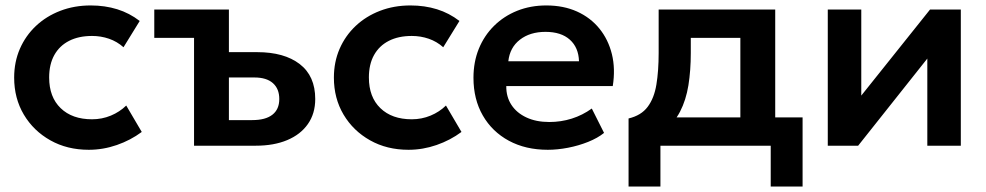

<svg xmlns="http://www.w3.org/2000/svg" viewBox="-20 -535 3622 705"><path d="M306 15Q226.5 15 164.8 -19.8Q103 -54.5 67.5 -114.2Q32 -174 32 -250Q32 -307.5 53 -355.8Q74 -404 112 -439.8Q150 -475.5 201.2 -495.2Q252.5 -515 313 -515Q365.5 -515 410.5 -501Q455.5 -487 493 -458L433.5 -361.5Q410 -382.5 380.2 -392.8Q350.5 -403 318 -403Q269 -403 233.8 -385Q198.5 -367 179.5 -333Q160.5 -299 160.5 -250.5Q160.5 -178.5 202.8 -137.8Q245 -97 318 -97Q354.5 -97 387 -110.5Q419.5 -124 443.5 -147.5L500.5 -50.5Q459.5 -20 409 -2.5Q358.5 15 306 15Z M692.5 0V-500H820.5V-94H906Q955 -94 980.2 -113.8Q1005.5 -133.5 1005.5 -171.5Q1005.5 -209 982 -229.8Q958.5 -250.5 914.5 -250.5H805V-343.5H924.5Q1023.5 -343.5 1080.5 -299.8Q1137.5 -256 1137.5 -171.5Q1137.5 -118 1110.5 -79.5Q1083.5 -41 1034.5 -20.5Q985.5 0 919.5 0ZM546.5 -396V-500H820.5L692.5 -396Z M1480 15Q1400.5 15 1338.8 -19.8Q1277 -54.5 1241.5 -114.2Q1206 -174 1206 -250Q1206 -307.5 1227 -355.8Q1248 -404 1286 -439.8Q1324 -475.5 1375.2 -495.2Q1426.5 -515 1487 -515Q1539.5 -515 1584.5 -501Q1629.5 -487 1667 -458L1607.5 -361.5Q1584 -382.5 1554.2 -392.8Q1524.5 -403 1492 -403Q1443 -403 1407.8 -385Q1372.5 -367 1353.5 -333Q1334.5 -299 1334.5 -250.5Q1334.5 -178.5 1376.8 -137.8Q1419 -97 1492 -97Q1528.5 -97 1561 -110.5Q1593.5 -124 1617.5 -147.5L1674.5 -50.5Q1633.5 -20 1583 -2.5Q1532.5 15 1480 15Z M1991.5 15Q1910 15 1848.5 -18.2Q1787 -51.5 1752.8 -111Q1718.5 -170.5 1718.5 -249.5Q1718.5 -307.5 1738.2 -356Q1758 -404.5 1794.2 -440.2Q1830.5 -476 1879.2 -495.5Q1928 -515 1986 -515Q2049 -515 2098.5 -492.8Q2148 -470.5 2180.8 -430.2Q2213.5 -390 2226.8 -336.2Q2240 -282.5 2230 -219H1839Q1838.5 -179.5 1857.8 -150Q1877 -120.5 1912.8 -103.8Q1948.5 -87 1997 -87Q2040 -87 2079.5 -99.5Q2119 -112 2153 -136.5L2198 -47Q2174.5 -28 2139.5 -14Q2104.5 0 2065.8 7.5Q2027 15 1991.5 15ZM1846.5 -310H2106Q2104.5 -360.5 2072.5 -389.2Q2040.5 -418 1983 -418Q1926 -418 1889 -389.2Q1852 -360.5 1846.5 -310Z M2698.5 0V-396H2516.5V-340.5Q2516.5 -276.5 2507.8 -222Q2499 -167.5 2477 -125Q2455 -82.5 2416 -53.8Q2377 -25 2316.5 -12.5L2288 -100Q2334.5 -111 2358.2 -142.8Q2382 -174.5 2390.2 -224.5Q2398.5 -274.5 2398.5 -340.5V-500H2826.5V0ZM2288 150V-100L2362 -93.5L2382 -104H2927V150H2810V0H2405V150Z M3019.5 0V-500H3142.5V-184L3395 -500H3508V0H3385V-320L3131 0Z"/></svg>

Font: Geologica Medium
Style: Regular
Weight: 500
Designer: Sindre Bremnes, Frode Helland
Foundry: Monokrom Skriftforlag AS
Version: Version 1.010;gftools[0.9.28]